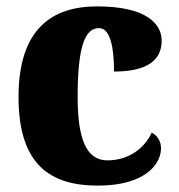

<svg xmlns="http://www.w3.org/2000/svg" viewBox="-20 -571 559 601"><path d="M286 10C433 10 484 -56 484 -107C484 -127 474 -146 455 -156C433 -108 384 -69 316 -69C250 -69 223 -137 223 -268C223 -434 249 -483 290 -483C326 -483 337 -419 337 -347C467 -347 486 -403 486 -444C486 -497 437 -551 284 -551C146 -551 38 -484 38 -267C38 -56 137 10 286 10Z"/></svg>

Font: Noto Serif Ethiopic SemiCondensed Black
Style: Regular
Weight: 900
Width: 4
Designer: Monotype Design Team
Foundry: Monotype Imaging Inc.
Version: Version 2.102